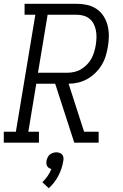

<svg xmlns="http://www.w3.org/2000/svg" viewBox="-33 -755 653 1016"><path d="M-13 0V-58H51L154 -677H97V-735H372Q400 -735 427.5 -729Q455 -723 477.5 -708Q500 -693 514.5 -670.5Q529 -648 536 -621.5Q543 -595 543 -566Q543 -537 538 -509Q534 -484 526.5 -459Q519 -434 505 -411Q491 -388 471.5 -369Q452 -350 429 -337Q406 -324 380.5 -318Q355 -312 330 -312L412 -58H489V0H360L259 -312H159L117 -58H173V0ZM168 -370H321Q340 -370 359 -374Q378 -378 395 -388Q412 -398 426.5 -412.5Q441 -427 450.5 -444.5Q460 -462 465.5 -480.5Q471 -499 474 -518Q477 -537 477.5 -556.5Q478 -576 474.5 -594Q471 -612 463 -628Q455 -644 441 -655.5Q427 -667 409 -672Q391 -677 372 -677H219ZM225 241 191 209Q207 194 219 176.5Q231 159 239 139Q232 138 226 134Q220 130 216.5 124Q213 118 212.5 110.5Q212 103 213 96Q215 87 219 78Q223 69 230.5 63Q238 57 247 54Q256 51 265 51Q274 51 282.5 54Q291 57 296 63Q301 69 302.5 78Q304 87 302 96Q296 136 276.5 174Q257 212 225 241Z"/></svg>

Font: Iosevka Etoile Light Oblique
Style: Regular
Weight: 300
Italic angle: -9°
Designer: Belleve Invis
Foundry: Belleve Invis
Version: Version 15.5.2; ttfautohint (v1.8.4)